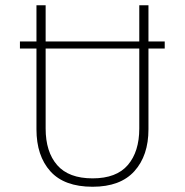

<svg xmlns="http://www.w3.org/2000/svg" viewBox="-20 -702 704 732"><path d="M608 -517H546V-209Q546 -109 492.5 -49.5Q439 10 333 10Q225 10 172 -49Q119 -108 119 -209V-517H56V-544H119V-682H154V-544H511V-682H546V-544H608ZM511 -517H154V-212Q154 -123 198 -72.5Q242 -22 333 -22Q424 -22 467.5 -73Q511 -124 511 -212Z"/></svg>

Font: FiraGO UltraLight
Style: Regular
Weight: 200
Designer: bBox Type
Foundry: bBox Type GmbH
Version: Version 1.001